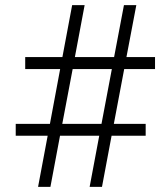

<svg xmlns="http://www.w3.org/2000/svg" viewBox="-20 -731 626 751"><path d="M128.9 0 166.5 -200.2H41.5V-246.6H175.3L215.3 -460.9H78.6V-507.8H224.1L262.2 -710.9H311L272.9 -507.8H426.3L464.8 -710.9H513.2L474.6 -507.8H586.4V-460.9H465.8L425.3 -246.6H549.8V-200.2H416.5L378.9 0H330.6L368.2 -200.2H214.8L177.2 0ZM223.6 -246.6H377L417.5 -460.9H264.2Z"/></svg>

Font: Vazirmatn RD UI FD ExtraLight
Style: Regular
Weight: 200
Designer: Saber Rastikerdar
Foundry: Saber Rastikerdar
Version: Version 33.003